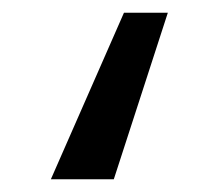

<svg xmlns="http://www.w3.org/2000/svg" viewBox="-20 -149 344 302"><path d="M159 133H60L175 -129H244Z"/></svg>

Font: Fira GO
Style: Regular
Weight: 400
Designer: Carrois Corporate
Foundry: Carrois Corporate GbR
Version: Version 0.300